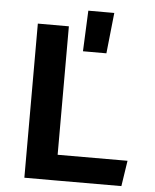

<svg xmlns="http://www.w3.org/2000/svg" viewBox="-56 -859 732 906"><g transform="rotate(5 310.0 -406.0)"><path d="M240.5 0 553 -0.5 571.5 -122 240.5 -121.5V-730H93.5V0ZM317 -618.5H428L448.5 -811.5H325.5Z"/></g></svg>

Font: Monaspace Argon
Style: Bold
Weight: 700
Designer: Riley Cran & the Lettermatic Team
Foundry: Lettermatic
Version: Version 1.000 (Monaspace Argon)